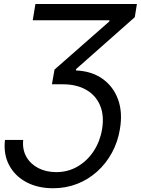

<svg xmlns="http://www.w3.org/2000/svg" viewBox="-20 -748 720 982"><path d="M5.4 -32.2H98.6Q93.8 16.6 114.7 53.7Q135.7 90.8 175.8 111.6Q215.8 132.3 267.6 132.3Q328.1 132.3 377.4 103.3Q426.8 74.2 459.2 24.7Q491.7 -24.9 502 -86.4Q513.7 -156.7 491.9 -208.5Q470.2 -260.3 420.9 -288.6Q371.6 -316.9 301.3 -316.9H245.6L258.8 -392.1L539.6 -638.7V-644.5H147.5L161.1 -727.5H680.2L669.4 -660.2L369.1 -394.5L368.2 -387.7Q449.2 -384.3 504.6 -344.7Q560.1 -305.2 584 -239Q607.9 -172.9 593.3 -87.4Q582.5 -21.5 552.2 33.7Q522 88.9 476.6 129.6Q431.2 170.4 374 192.6Q316.9 214.8 251.5 214.8Q173.3 214.8 114.7 183.6Q56.2 152.3 26.6 96.4Q-2.9 40.5 5.4 -32.2Z"/></svg>

Font: Inter 17pt
Style: Italic
Weight: 400
Italic angle: -9.3988°
Version: Version 4.001;git-66647c0bb